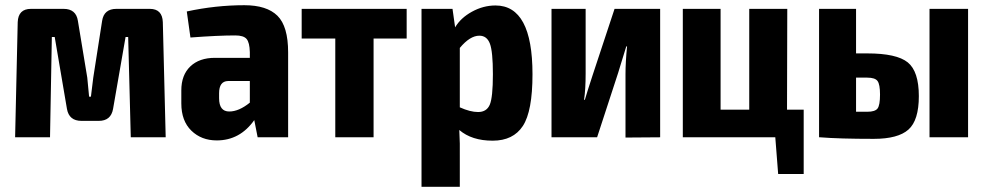

<svg xmlns="http://www.w3.org/2000/svg" viewBox="-20 -527 3780 737"><path d="M427 -493H555Q603 -493 605 -442L616 0H482L472 -385H462L414 -109Q406 -63 359 -63H293Q245 -63 237 -109L190 -385H179L172 0H38L48 -442Q50 -493 99 -493H224Q272 -493 279 -447L315 -229Q317 -214 322 -156H329Q337 -224 338 -229L372 -447Q379 -493 427 -493Z M918 -507Q1004 -507 1045 -466.5Q1086 -426 1086 -326V0H969L956 -66Q901 12 812 12Q753 12 714.5 -25.5Q676 -63 676 -130V-180Q676 -239 710.5 -272Q745 -305 805 -305H939V-327Q938 -364 926.5 -377.5Q915 -391 883 -391Q817 -391 711 -383L697 -483Q808 -507 918 -507ZM860 -99Q897 -99 939 -133V-216H855Q821 -215 821 -169V-150Q821 -99 860 -99Z M1541 -379H1414V0H1267V-379H1138V-493H1541Z M1882 -506Q2024 -506 2024 -242Q2024 -100 1987 -43.5Q1950 13 1871 13Q1791 13 1743 -28Q1746 26 1745 71V190H1598V-493H1717L1727 -422Q1748 -458 1791.5 -482Q1835 -506 1882 -506ZM1815 -97Q1848 -97 1860 -125Q1872 -153 1872 -242Q1872 -329 1860.5 -359.5Q1849 -390 1820 -390Q1784 -390 1745 -343V-115Q1785 -97 1815 -97Z M2514 0 2381 1V-242Q2381 -289 2387 -349H2384Q2380 -336 2374 -316.5Q2368 -297 2361.5 -276Q2355 -255 2353 -248L2272 0H2097V-493H2228V-245Q2228 -184 2222 -144H2225Q2234 -175 2255 -239L2339 -493H2514Z M3065 -106V141H2967L2956 0H2601V-493H2746V-106H2856V-493H3002L3001 -106Z M3266 -322H3309Q3422 -322 3464.5 -287.5Q3507 -253 3507 -158Q3507 -65 3467 -29.5Q3427 6 3334 6Q3201 6 3128 0H3124V-493H3266ZM3696 -493V0H3548V-493ZM3266 -98H3309Q3339 -98 3348.5 -110.5Q3358 -123 3358 -164Q3358 -203 3348.5 -216Q3339 -229 3309 -229H3266Z"/></svg>

Font: exo2condensed_b
Style: Bold
Weight: 700
Width: 3
Designer: Natanael Gama
Version: Version 1.001;PS 001.001;hotconv 1.0.70;makeotf.lib2.5.58329